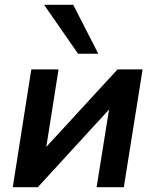

<svg xmlns="http://www.w3.org/2000/svg" viewBox="-20 -777 644 797"><path d="M33 0 110 -489H223L166 -128H136L468 -489H572L494 0H381L439 -362H469L137 0ZM304 -554 163 -757H284L388 -554Z"/></svg>

Font: Nunito Sans 12pt
Style: Bold Italic
Weight: 700
Italic angle: -9°
Designer: Vernon Adams
Foundry: Vernon Adams
Version: Version 3.101;gftools[0.9.27]